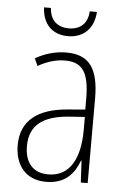

<svg xmlns="http://www.w3.org/2000/svg" viewBox="-53 -759 525 807"><g transform="rotate(5 210.0 -355.0)"><path d="M323 -720H293C290 -671 262 -641 211 -641C161 -641 132 -670 129 -720H100C103 -647 147 -608 210 -608C277 -608 319 -651 323 -720ZM210 -539C165 -539 119 -526 80 -503L94 -472C136 -496 174 -505 208 -505C279 -505 310 -466 310 -353V-307L237 -301C111 -291 40 -238 40 -133C40 -54 82 10 172 10C254 10 291 -38 311 -92H313L318 0H347V-357C347 -486 305 -539 210 -539ZM240 -271 311 -276V-218C310 -101 270 -22 178 -22C115 -22 79 -62 79 -133C79 -219 133 -262 240 -271Z"/></g></svg>

Font: Noto Sans Thai Looped Condensed ExtraLight
Style: Regular
Weight: 200
Width: 3
Designer: Sasikarn Vongin, Ben Mitchell
Foundry: The Fontpad Ltd
Version: Version 1.001